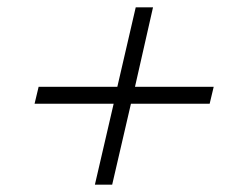

<svg xmlns="http://www.w3.org/2000/svg" viewBox="-20 -575 644 522"><path d="M561 -339 550 -293H336L285 -73H238L289 -293H74L85 -339H299L349 -555H396L347 -339Z"/></svg>

Font: Work Sans Light
Style: Italic
Weight: 300
Italic angle: -13°
Designer: Wei Huang
Foundry: Wei Huang
Version: Version 2.010; ttfautohint (v1.8.3)